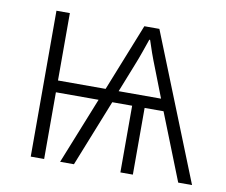

<svg xmlns="http://www.w3.org/2000/svg" viewBox="-64 -609 809 688"><g transform="rotate(10 340.5 -265.5)"><path d="M462.9 -530.8 675.3 0H625L528.8 -242.7H460V0H414.6V-242.7H342.3L245.6 0H195.3L292.5 -242.7H137.2V0H88.4V-530.8H137.2V-285.6H310.5L408.2 -530.8ZM437 -486.3H434.1Q426.3 -463.9 417.7 -439.2Q409.2 -414.6 397 -384.3L357.9 -285.6H512.2L472.7 -387.2Q460.4 -418 452.1 -441.4Q443.8 -464.8 437 -486.3Z"/></g></svg>

Font: Open Sans Light
Style: Regular
Weight: 300
Designer: Monotype Design Team
Foundry: Monotype Imaging Inc.
Version: Version 3.000; ttfautohint (v1.8.4)